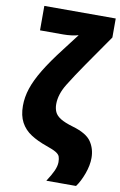

<svg xmlns="http://www.w3.org/2000/svg" viewBox="-103 -816 673 1075"><g transform="rotate(10 233.5 -279.0)"><path d="M240 202Q265 164 277 137Q289 110 289 88Q289 69 284.5 56.5Q280 44 262.5 33.5Q245 23 207 10Q155 -8 117 -32.5Q79 -57 58.5 -95Q38 -133 38 -189Q38 -238 54.5 -288Q71 -338 107.5 -398.5Q144 -459 206 -539L277 -632Q261 -627 238 -624Q215 -621 192 -621H59V-760H465V-652L344 -478Q294 -406 257 -346Q220 -286 220 -230Q220 -206 228.5 -186.5Q237 -167 261.5 -151.5Q286 -136 334 -122Q413 -99 440 -59Q467 -19 467 33Q467 75 449.5 123Q432 171 409 202Z"/></g></svg>

Font: Noto Sans SemiCondensed Black
Style: Regular
Weight: 900
Width: 4
Designer: Monotype Design Team
Foundry: Monotype Imaging Inc.
Version: Version 2.013; ttfautohint (v1.8.4.7-5d5b)